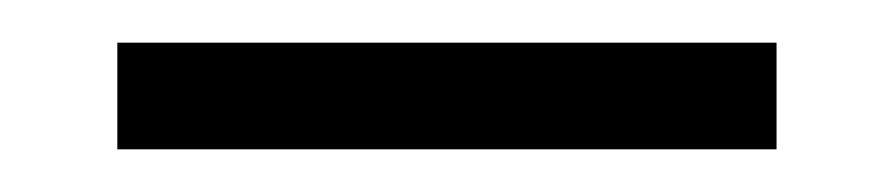

<svg xmlns="http://www.w3.org/2000/svg" viewBox="-20 -347 419 90"><path d="M35 -277V-327H344V-277Z"/></svg>

Font: Gilda Display
Style: Regular
Weight: 400
Designer: Eduardo Rodriguez Tunni
Foundry: Eduardo Rodriguez Tunni
Version: Version 1.001